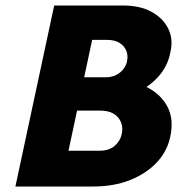

<svg xmlns="http://www.w3.org/2000/svg" viewBox="-20 -678 675 698"><path d="M36 0 177 -658H428Q488 -658 530 -635.5Q572 -613 591.5 -574Q611 -535 599 -486Q589 -435 553 -396.5Q517 -358 467 -337Q417 -316 364 -316L381 -389Q454 -389 508 -364Q562 -339 587.5 -292.5Q613 -246 599 -181Q588 -128 550 -87.5Q512 -47 453 -23.5Q394 0 319 0ZM229 -130H341Q376 -130 396 -147Q416 -164 422 -188Q428 -212 420.5 -232Q413 -252 394 -264Q375 -276 343 -276H220L247 -397H363Q386 -397 402.5 -405.5Q419 -414 429.5 -428Q440 -442 442 -457Q446 -475 439.5 -492.5Q433 -510 415.5 -521.5Q398 -533 369 -533H315Z"/></svg>

Font: Ysabeau Black
Style: Italic
Weight: 900
Italic angle: -12°
Version: Version 2.000;gftools[0.9.27.dev2+g8671c4b]